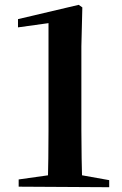

<svg xmlns="http://www.w3.org/2000/svg" viewBox="-20 -772 506 794"><path d="M57.2 0 431.6 2.2V-27L312.5 -48.3H187.7L57.2 -29.9ZM177.6 0H320.2C318.2 -78.2 316.5 -158.1 316.5 -234.6V-580.3L320.5 -741.4L305.5 -752L54.4 -692.9V-658.8L180.6 -676.3V-234.6C180.6 -158.1 179.6 -78.2 177.6 0Z"/></svg>

Font: Source Han Serif TW VF
Style: Regular
Weight: 250
Designer: Ryoko NISHIZUKA 西塚涼子 (kana & ideographs); Frank Grießhammer (Latin, Greek & Cyrillic); Wenlong ZHANG 张文龙 (bopomofo); San
Foundry: Adobe
Version: Version 2.002;hotconv 1.1.0;makeotfexe 2.6.0